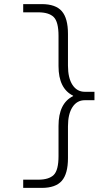

<svg xmlns="http://www.w3.org/2000/svg" viewBox="-20 -790 543 935"><path d="M93 -730V-770H183Q251 -770 281 -735.5Q311 -701 311 -625V-470Q311 -410 333 -376.5Q355 -343 393 -343H440V-302H393Q355 -302 333 -268.5Q311 -235 311 -175V-20Q311 56 281 90.5Q251 125 183 125H93V85H166Q218 85 241.5 62Q265 39 265 -30V-177Q265 -287 336 -322V-324Q265 -359 265 -468V-615Q265 -684 241.5 -707Q218 -730 166 -730Z"/></svg>

Font: M PLUS 1p Light
Style: Regular
Weight: 300
Version: Version 1.061